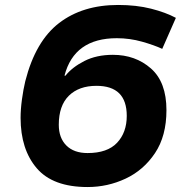

<svg xmlns="http://www.w3.org/2000/svg" viewBox="-20 -744 738 774"><path d="M333 10Q414 10 486.5 -24Q559 -58 605 -127Q651 -196 651 -300Q651 -413 588.5 -468Q526 -523 435 -523Q369 -523 320 -498Q271 -473 244 -439H240Q279 -590 451 -590Q503 -590 552.5 -576Q602 -562 634 -547L689 -672Q648 -694 589 -709Q530 -724 456 -724Q313 -724 218 -651Q123 -578 82 -417Q74 -384 68.5 -343.5Q63 -303 63 -269Q63 -142 128 -66Q193 10 333 10ZM333 -127Q278 -127 247.5 -157.5Q217 -188 217 -241Q217 -318 257.5 -358Q298 -398 369 -398Q491 -398 491 -277Q491 -210 452 -168.5Q413 -127 333 -127Z"/></svg>

Font: Noto Sans Display Extra
Style: Italic
Weight: 800
Italic angle: -12°
Designer: Monotype Design Team
Foundry: Monotype Imaging Inc.
Version: Version 1.900